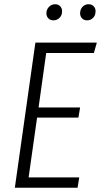

<svg xmlns="http://www.w3.org/2000/svg" viewBox="-20 -886 477 906"><path d="M437 -685 423 -636H198L162 -379H358L350 -331H155L115 -49H354L346 0H50L147 -685ZM199 -823Q199 -841 211 -853.5Q223 -866 240 -866Q255 -866 264 -856.5Q273 -847 273 -833Q273 -814 261 -802Q249 -790 232 -790Q217 -790 208 -799.5Q199 -809 199 -823ZM358 -823Q358 -842 369.5 -854Q381 -866 398 -866Q413 -866 422 -856.5Q431 -847 431 -833Q431 -814 419.5 -802Q408 -790 391 -790Q376 -790 367 -799.5Q358 -809 358 -823Z"/></svg>

Font: Fira Sans Extra Condensed Light
Style: Italic
Weight: 300
Width: 3
Italic angle: -8°
Designer: Carrois Corporate & Edenspiekermann AG
Foundry: Carrois Corporate GbR & Edenspiekermann AG
Version: Version 4.203